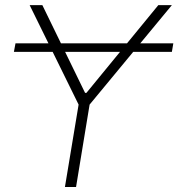

<svg xmlns="http://www.w3.org/2000/svg" viewBox="-20 -748 713 768"><path d="M673.3 -574.7 667.5 -540.5H35.6L42 -574.7ZM98.6 -727.5H149.4L320.3 -376.5H325.7L613.3 -727.5H667.5L338.4 -329.6L284.2 0H239.7L294.4 -329.6Z"/></svg>

Font: Inter Tight ExtraLight
Style: Italic
Weight: 250
Italic angle: -9.39999°
Designer: Rasmus Andersson
Foundry: rsms
Version: Version 3.004